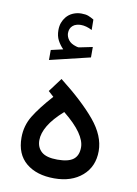

<svg xmlns="http://www.w3.org/2000/svg" viewBox="-85 -814 621 868"><g transform="rotate(10 225.0 -379.5)"><path d="M164.6 -583.5Q148.9 -599.1 138.4 -618.9Q127.9 -638.7 127.9 -665.5Q127.9 -684.6 133.5 -699.7Q139.2 -714.8 148.4 -726.1Q161.1 -741.7 179.4 -749.5Q197.8 -757.3 217.3 -757.3Q237.3 -757.3 249.5 -752.7Q261.7 -748 275.4 -739.7L275.9 -691.9Q249 -706.1 224.1 -706.1Q215.3 -706.1 204.8 -703.4Q194.3 -700.7 186.5 -693.4Q172.9 -681.2 172.9 -659.2Q173.3 -643.1 184.3 -628.4Q195.3 -613.8 219.2 -606.9Q221.7 -606.4 224.1 -605.5Q226.6 -604.5 230 -604.5Q232.9 -604.5 234.9 -605L294.4 -617.2V-569.3L109.4 -524.9V-570.8ZM180.2 -450.2Q286.6 -367.2 344.5 -297.6Q402.3 -228 402.3 -158.2Q402.3 -86.9 353.5 -44.4Q304.7 -2 225.1 -2Q144 -2 95.9 -42Q47.9 -82 47.9 -158.2Q47.9 -212.4 75.4 -257.8Q103 -303.2 157.7 -364.3L132.8 -386.7ZM218.3 -305.2Q172.4 -264.6 150.9 -228.5Q129.4 -192.4 129.4 -160.6Q129.4 -127 151.9 -107.4Q174.3 -87.9 224.6 -87.9Q275.4 -87.9 298.1 -105.7Q320.8 -123.5 320.8 -161.1Q320.8 -190.9 295.7 -227.1Q270.5 -263.2 218.3 -305.2Z"/></g></svg>

Font: Vazir UI
Style: Regular-UI
Weight: 400
Designer: Saber Rastikerdar
Foundry: Saber Rastikerdar
Version: Version 30.1.0